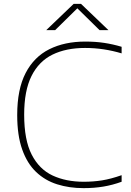

<svg xmlns="http://www.w3.org/2000/svg" viewBox="-20 -964 676 993"><path d="M412 9Q338 9 275.5 -10.8Q213 -30.5 166.8 -74.5Q120.5 -118.5 94.8 -191Q69 -263.5 69 -369Q69 -502.5 112.5 -586.2Q156 -670 235.2 -709.5Q314.5 -749 421 -749Q474.5 -749 519 -742.2Q563.5 -735.5 609 -722V-688Q564 -701.5 516.5 -708.8Q469 -716 420 -716Q322 -716 251.5 -681.5Q181 -647 143 -571Q105 -495 105 -371Q105 -240 144 -164.2Q183 -88.5 252.2 -56.2Q321.5 -24 413 -24Q462.5 -24 508 -31.2Q553.5 -38.5 609 -58V-24Q562.5 -7 514.8 1Q467 9 412 9ZM219 -808 361 -944H399L541 -808H495L380 -921L265 -808Z"/></svg>

Font: Encode Sans Exp Th
Style: Regular
Weight: 100
Width: 7
Designer: Multiple Designers
Foundry: Impallari Type
Version: Version 3.002; ttfautohint (v1.8.3) -l 8 -r 50 -G 200 -x 14 